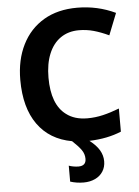

<svg xmlns="http://www.w3.org/2000/svg" viewBox="-62 -772 761 1054"><g transform="rotate(-5 318.5 -244.5)"><path d="M282.2 223.6V135.7Q292 139.6 307.1 142.3Q322.3 145 335 145Q377 145 377 106Q377 79.6 361.3 57.1Q345.7 34.7 312 3.4Q189.5 -18.6 123.8 -110.8Q58.1 -203.1 58.1 -356Q58.1 -466.3 99.9 -549.8Q141.6 -633.3 219.7 -679.2Q296.4 -724.1 402.8 -724.1Q515.1 -724.1 613.8 -677.2L566.4 -557.6Q522.9 -578.1 483.6 -589.1Q444.3 -600.1 402.3 -600.1Q343.8 -600.1 301.3 -570.8Q258.8 -541.5 236.1 -486.3Q213.4 -431.2 213.4 -355Q213.4 -207 291 -149.4Q336.4 -114.3 407.2 -114.3Q450.7 -114.3 493.2 -124.3Q535.6 -134.3 583.5 -152.8V-25.4Q506.3 6.8 407.2 9.8Q443.8 38.1 460.9 67.1Q478 96.2 478 128.4Q478 160.2 462.6 184.3Q447.3 208.5 419.4 221.7Q391.6 234.9 356 234.9Q317.4 234.9 282.2 223.6Z"/></g></svg>

Font: Viking Open Sans
Style: Bold
Weight: 700
Foundry: Ascender Corporation
Version: Version 2.001